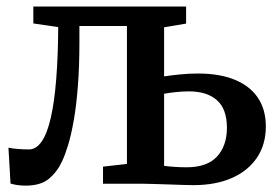

<svg xmlns="http://www.w3.org/2000/svg" viewBox="-20 -576 878 602"><path d="M60.5 6Q45 6 32.8 4Q20.5 2 13 -0.5L6.5 -113Q17 -110.5 34.8 -109Q52.5 -107.5 71 -107.5Q93.5 -107.5 110.8 -132.5Q128 -157.5 139.2 -206.5Q150.5 -255.5 156.2 -327Q162 -398.5 162.5 -491L84.5 -502.5V-555.5H563.5V-502L494.5 -490.5V-336.5Q514 -339.5 543 -342.5Q572 -345.5 601 -345.5Q668 -345.5 715.5 -326.2Q763 -307 788.2 -270Q813.5 -233 813.5 -179.5Q813.5 -123 785.8 -81.8Q758 -40.5 707.2 -18Q656.5 4.5 586 4.5Q574.5 4.5 552.8 3.8Q531 3 506 2.2Q481 1.5 459 0.8Q437 0 424.5 0H303V-53.5L378 -62V-494.5H229V-446Q229 -367.5 224.2 -306.5Q219.5 -245.5 211.5 -199.8Q203.5 -154 193.8 -122Q184 -90 174.5 -70Q159.5 -37.5 133.8 -15.8Q108 6 60.5 6ZM565 -51.5Q629.5 -51.5 660.5 -85.2Q691.5 -119 691.5 -175.5Q691.5 -234 660.2 -261.8Q629 -289.5 572.5 -289.5Q552 -289.5 531 -287.2Q510 -285 494.5 -282V-56Q508.5 -54 527 -52.8Q545.5 -51.5 565 -51.5Z"/></svg>

Font: Merriweather SemiBold
Style: Regular
Weight: 600
Version: Version 2.100